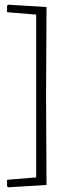

<svg xmlns="http://www.w3.org/2000/svg" viewBox="-20 -666 325 817"><path d="M134 89V-604L10 -614V-642L15 -646L178 -636L176 -257L178 121L15 131L10 127V99Z"/></svg>

Font: t
Style: Regular
Weight: 300
Designer: Juan Pablo del Peral
Foundry: Huerta Tipografica
Version: Version 2.004; ttfautohint (v1.8.1)